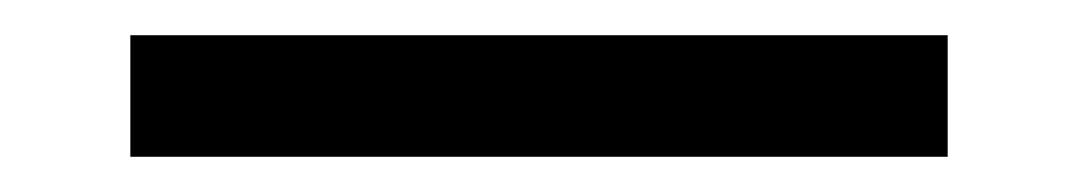

<svg xmlns="http://www.w3.org/2000/svg" viewBox="-20 28 612 109"><path d="M518 48V117H54V48Z"/></svg>

Font: SUIT Variable
Style: Regular
Weight: 400
Designer: Sunn Youn; Korean Glyphs from Source Han Sans (Sandoll Communications; Soo-young Jang, Joo-yeon Kang)
Foundry: Sunn
Version: Version 1.150;FEAKit 1.0